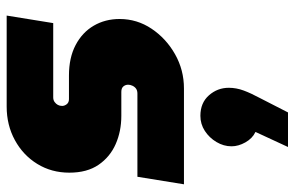

<svg xmlns="http://www.w3.org/2000/svg" viewBox="-170 -388 862 561"><g transform="rotate(-90 260.5 -107.0)"><path d="M3 0 25 -136H268Q277 -136 282.5 -140Q288 -144 291 -150.5Q294 -157 294 -163Q294 -171 289 -177Q284 -183 273 -183H203Q158 -183 120.5 -199.5Q83 -216 60 -249.5Q37 -283 37 -335Q37 -387 62.5 -428.5Q88 -470 132 -494Q176 -518 230 -518H496L474 -382H257Q249 -382 243.5 -378Q238 -374 235 -368.5Q232 -363 232 -356Q232 -349 237 -342.5Q242 -336 252 -336H321Q373 -336 410 -316.5Q447 -297 466.5 -263.5Q486 -230 486 -188Q486 -137 457.5 -94.5Q429 -52 383 -26Q337 0 283 0ZM112 304 156 209Q137 200 125.5 179.5Q114 159 114 139Q114 116 126.5 95Q139 74 159 61Q179 48 203 48Q241 48 263 73Q285 98 285 131Q285 153 277 174.5Q269 196 255 222L213 304Z"/></g></svg>

Font: MuseoModerno Black
Style: Italic
Weight: 900
Italic angle: -9°
Designer: Pablo Cosgaya, Héctor Gatti, Marcela Romero, and the Authors of The MuseoModerno Project.
Foundry: Omnibus-Type Team
Version: Version 1.003